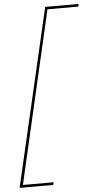

<svg xmlns="http://www.w3.org/2000/svg" viewBox="-84 -827 528 1033"><g transform="rotate(-5 180.5 -311.0)"><path d="M378 -776H212L-2 154H164L160 168H-21L201 -790H382Z"/></g></svg>

Font: Prodigy Sans Thin
Style: Italic
Weight: 100
Italic angle: -13°
Designer: Wei Huang
Foundry: Wei Huang
Version: Version 1.003; ttfautohint (v1.8.3)